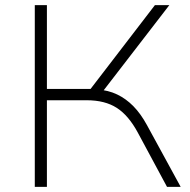

<svg xmlns="http://www.w3.org/2000/svg" viewBox="-20 -725 739 745"><path d="M115 0V-705H162V-380H344L320 -365L581 -705H637L371 -360L357 -378Q400 -375 434.5 -358.5Q469 -342 497.5 -313Q526 -284 550 -240L681 0H628L515 -210Q479 -277 433 -306.5Q387 -336 317 -336H162V0Z"/></svg>

Font: Nunito Sans 10pt SemiExpanded ExtraLight
Style: Regular
Weight: 250
Width: 6
Designer: Vernon Adams
Foundry: Vernon Adams
Version: Version 3.101;gftools[0.9.27]